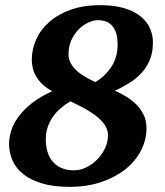

<svg xmlns="http://www.w3.org/2000/svg" viewBox="-20 -707 638 743"><path d="M397.9 -184.1Q397.9 -204.6 386 -222.7Q374 -240.7 353.8 -256.8Q333.5 -272.9 307.1 -287.4Q280.8 -301.8 252 -314.9Q231.4 -302.7 213.9 -287.4Q196.3 -272 183.8 -253.7Q171.4 -235.4 164.3 -214.1Q157.2 -192.9 157.2 -168Q157.2 -143.1 163.3 -121.3Q169.4 -99.6 182.6 -83.3Q195.8 -66.9 216.6 -57.4Q237.3 -47.9 267.1 -47.9Q289.1 -47.9 312.3 -58.6Q335.4 -69.3 354.5 -88.1Q373.5 -106.9 385.7 -131.6Q397.9 -156.2 397.9 -184.1ZM435.1 -534.2Q435.1 -555.2 431.2 -572.5Q427.2 -589.8 418.2 -602.3Q409.2 -614.7 394.5 -621.8Q379.9 -628.9 358.9 -628.9Q340.8 -628.9 320.8 -619.4Q300.8 -609.9 283.9 -592.8Q267.1 -575.7 256.1 -551.5Q245.1 -527.3 245.1 -498Q245.1 -480 252.4 -465.1Q259.8 -450.2 273.2 -437Q286.6 -423.8 305.9 -412.1Q325.2 -400.4 349.1 -389.2Q388.2 -413.1 411.6 -449.5Q435.1 -485.8 435.1 -534.2ZM571.8 -543Q571.8 -504.9 560.1 -476.1Q548.3 -447.3 528.3 -425.3Q508.3 -403.3 481.4 -386.5Q454.6 -369.6 424.8 -356Q444.8 -347.2 466.3 -334.5Q487.8 -321.8 505.9 -304.2Q523.9 -286.6 535.4 -263.7Q546.9 -240.7 546.9 -210.9Q546.9 -166 525.9 -125Q504.9 -84 466.1 -52.7Q427.2 -21.5 372.3 -2.7Q317.4 16.1 249 16.1Q188 16.1 144 3.2Q100.1 -9.8 71.3 -32.2Q42.5 -54.7 28.8 -85.2Q15.1 -115.7 15.1 -150.9Q15.1 -174.3 23.4 -201.2Q31.7 -228 51 -254.6Q70.3 -281.2 102.3 -306.9Q134.3 -332.5 182.1 -354Q157.2 -367.7 141.8 -383.3Q126.5 -398.9 117.9 -414.8Q109.4 -430.7 106.2 -446.3Q103 -461.9 103 -476.1Q103 -515.6 119.6 -553.5Q136.2 -591.3 169.2 -620.8Q202.1 -650.4 252 -668.7Q301.8 -687 368.2 -687Q423.3 -687 461.9 -675Q500.5 -663.1 524.9 -643.1Q549.3 -623 560.5 -597.2Q571.8 -571.3 571.8 -543Z"/></svg>

Font: Charis SIL
Style: Bold Italic
Weight: 700
Italic angle: -11°
Foundry: SIL International
Version: Version 4.112